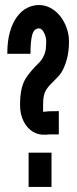

<svg xmlns="http://www.w3.org/2000/svg" viewBox="-20 -739 304 757"><path d="M8.8 -526.9Q8.8 -577.6 19.3 -613.8Q29.8 -649.9 47.4 -673.3Q64.9 -696.8 87.4 -708Q109.9 -719.2 133.8 -719.2Q157.7 -719.2 179.4 -707.5Q201.2 -695.8 217 -675.8Q232.9 -655.8 242.4 -629.9Q252 -604 252 -576.2Q252 -543 246.1 -515.9Q240.2 -488.8 228 -463.9Q221.2 -449.7 208.5 -436.3Q195.8 -422.9 181.2 -408.2Q168.9 -397 159.4 -379.9Q149.9 -362.8 149.9 -326.2Q149.9 -314.9 149.9 -306.4Q149.9 -297.9 150.9 -297.9Q152.8 -297.9 157.2 -298.8Q162.1 -299.8 173.6 -300.3Q185.1 -300.8 211.9 -300.8V-209H173.8Q168.9 -208 162.4 -208Q155.8 -208 150.9 -208Q133.8 -208 117.4 -215.6Q101.1 -223.1 88.1 -238Q75.2 -252.9 67.1 -274.9Q59.1 -296.9 59.1 -326.2Q59.1 -394 81.1 -429.2Q97.2 -455.1 128.9 -486.8Q138.7 -495.6 144.8 -504.9Q150.9 -514.2 155 -524.2Q159.2 -534.2 160.6 -546.6Q162.1 -559.1 162.1 -576.2Q162.1 -593.3 153.6 -610.1Q145 -627 133.8 -627Q113.8 -627 106.9 -601.1Q100.1 -575.2 100.1 -526.9ZM92.8 -2V-137.2H183.1V-2Z"/></svg>

Font: Fundamental  Brigade Condensed
Style: Regular
Weight: 400
Width: 3
Designer: Peter Wiegel, original typeface by Carl Albert Fahrenwaldt 1901
Foundry: Peter Wiegel
Version: Version 0.000 2012 initial release